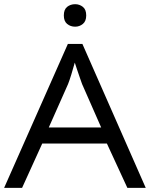

<svg xmlns="http://www.w3.org/2000/svg" viewBox="-20 -914 730 934"><path d="M689 0H599.6L500 -215.8H185.5L87.4 0H0L310.1 -700.2H380.9ZM472.2 -293.9 379.4 -504.9Q376.5 -512.7 369.4 -533.2Q362.3 -553.7 355 -575.4Q347.7 -597.2 343.8 -609.4Q335.4 -579.6 326.7 -550.8Q317.9 -522 311 -504.9L217.3 -293.9ZM345.7 -893.6Q366.7 -893.6 383.1 -880.6Q399.4 -867.7 399.4 -838.9Q399.4 -811 383.1 -797.6Q366.7 -784.2 345.7 -784.2Q322.8 -784.2 306.6 -797.6Q290.5 -811 290.5 -838.9Q290.5 -867.7 306.6 -880.6Q322.8 -893.6 345.7 -893.6Z"/></svg>

Font: Lunasima
Style: Regular
Weight: 400
Designer: The DocRepair Project, Monotype Design Team
Foundry: Google
Version: Version 2.009